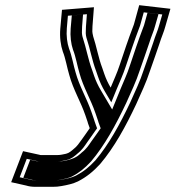

<svg xmlns="http://www.w3.org/2000/svg" viewBox="-20 -536 680 743"><path d="M219.9 -498C217.7 -473.7 215.1 -449 213.3 -425C210.6 -392 214.7 -360.8 223.2 -336C233.3 -311.6 239.9 -272.3 248 -246C263.4 -189 292.3 -142.7 310.3 -90L319.8 -62L319.7 -61L327.3 -40C316.5 -25.1 307.3 -10.4 296.4 4C287.4 16.8 276.6 32.2 265.7 40C257.4 47.2 247.8 56.1 235.7 59C223.4 61.2 215.8 64 202.9 64H137.9C135.9 64 134.2 63.7 133 63L69.2 49L23.2 169L81.2 182C91.7 185.2 102.8 187 118.4 187H183.4C196 187 207.5 186 217.9 184C240.1 180.1 262.8 175.2 281.7 166C315.8 148.4 341 127.5 367.3 99C422.7 33.6 466.5 -46.9 507.1 -133C526.3 -176.8 544.8 -213.8 560.5 -262C574.2 -302.3 585.1 -330.4 597.3 -368C604.2 -391.1 614.6 -413.2 619.6 -433L639.5 -502L518.7 -516L500 -448C499.4 -444.7 497.5 -439 494.3 -431C476 -383.1 460.4 -335.9 443 -284C432.6 -252.1 420.3 -226.6 408.2 -197C398 -214.3 390.1 -231.1 383.6 -250L375.4 -274C361.4 -310.1 352.5 -360.1 340.6 -395C339.1 -399.2 336.6 -414.2 337.4 -419C337.4 -423.7 337.6 -429 337.9 -435L343.5 -508ZM438.4 -116ZM118.4 86.2C124 87.7 131 89 133.9 89H198.9C216 89 226.9 85.3 236.2 83.6C257.1 79.9 273.3 64 279.4 58.7C298.6 43.9 307.9 28.2 316.1 16.4C328.6 -0.2 337 -13.9 347.1 -27.6L355.7 -39.5L351.3 -51.6C349.5 -56.7 347.2 -63.4 345.7 -67.5C344.9 -70 344.6 -71.2 344 -73.2L334.4 -101.2C315.3 -157.1 287 -202.2 272.4 -256.2C264.8 -280.8 258.1 -320.8 247.2 -347.8C239.8 -369.7 236.1 -397.4 238.6 -427C239.7 -442.7 241.3 -459.6 242.8 -475.1L316.3 -481L312.6 -432.6C312.3 -426.1 312.2 -421.1 312.1 -416.7C310.9 -403.7 313.5 -392.6 316.4 -383.8C327.4 -351.6 336.8 -300.6 351.4 -262.4L359.5 -238.8C366.4 -218.5 375 -200.3 385.8 -182L410.7 -140L431.5 -190.9C443.1 -219.3 456 -246 467 -279.8C484.2 -331.3 500 -378.9 517.7 -425.3C520.8 -432.9 523.3 -439.8 524.7 -446.4L536.3 -488.3L608 -480L595.2 -435.8C591 -418.9 580.8 -397.2 573.2 -371.8C561.4 -335.6 550.5 -307.4 536.5 -266.3C521.6 -220.2 503.6 -184.1 484.2 -140.1C443.7 -54.2 400.8 23.3 349.4 84.3C324.4 111.2 303.1 128.5 273.2 144C258.1 151.3 239.1 155.6 217.1 159.4C208.3 161.1 198.8 162 187.3 162H122.3C108.3 162 100.1 160.4 91.1 157.7L56.2 149.9L83.5 78.6ZM438.4 -116ZM110.3 85.3 96.8 82.4 70.1 152.1 99.8 158.8C106.9 160.9 111.1 162 122.3 162H187.3C197 162 203.3 161.4 210 160.1C231.7 156.2 247.3 152.5 258.4 147.1C285.8 132.9 307.6 115.6 332.5 88.7C384.5 27.1 428 -51.7 468.5 -137.6C487.8 -181.4 505.9 -217.9 521.2 -264.7C535.1 -305.7 545.5 -332.6 557.8 -370.4C565.3 -395 575.5 -416.8 579.9 -434.7L593.4 -481.5L550.7 -486.4L539.8 -447C538.8 -442 536.4 -435 533.3 -427.4C515.4 -380.5 499.6 -333 482.3 -281.3C471.6 -248.2 458.9 -221.9 447.1 -193.1L414.1 -112.3L370.3 -186.4C359.5 -204.6 351 -222.6 344.2 -242.5L336.1 -266.2C321.7 -303.9 312.4 -354.7 301.2 -387.5C298.4 -395.7 296.3 -405.5 297.2 -417.8C297.3 -421.7 297.4 -427.4 297.7 -433.5L301.3 -479.7L257.9 -476.2C256.3 -459.4 254.7 -442.7 253.5 -426.3C251 -395.4 254.8 -366.4 262.4 -343.9C273.2 -317.5 279.8 -277.8 287.6 -252.7C302.4 -198 330.8 -152.7 349.6 -97.5L360.4 -65.8L360.3 -65L369.6 -39.6C357 -22.4 347 -6.5 332.7 12.4C324.5 24.2 314.7 40.4 296.4 54.2C290.9 59 277.6 74.8 246.8 82.2C237.7 84.4 225.5 89 198.9 89H133.9C128.5 89 118.5 87.5 110.3 85.3ZM438.4 -116Z"/></svg>

Font: Tape
Style: Regular
Weight: 500
Foundry: Cannot Into Space Fonts
Version: Version 0.97